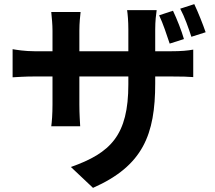

<svg xmlns="http://www.w3.org/2000/svg" viewBox="-20 -830 1040 929"><path d="M817 -778 750 -756C769 -716 787 -661 801 -619L870 -641C859 -680 836 -738 817 -778ZM920 -810 852 -788C873 -749 892 -695 906 -652L975 -674C962 -712 939 -770 920 -810ZM41 -592V-456C63 -457 99 -460 149 -460H234V-324C234 -279 231 -239 228 -219H368C367 -239 364 -279 364 -324V-460H601V-422C601 -176 516 -90 323 -22L430 79C672 -28 731 -179 731 -427V-460H806C858 -460 893 -459 915 -457V-590C888 -585 858 -582 805 -582H731V-688C731 -728 735 -760 738 -781H595C598 -761 601 -728 601 -688V-582H364V-681C364 -721 368 -753 370 -772H228C231 -741 234 -711 234 -682V-582H149C99 -582 59 -589 41 -592Z"/></svg>

Font: Noto Sans CJK TC
Style: Bold
Weight: 700
Designer: Ryoko NISHIZUKA 西塚涼子 (kana, bopomofo & ideographs); Paul D. Hunt (Latin, Greek & Cyrillic); Sandoll Communications 산돌커뮤니
Foundry: Adobe
Version: Version 2.004;hotconv 1.0.118;makeotfexe 2.5.65603